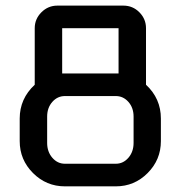

<svg xmlns="http://www.w3.org/2000/svg" viewBox="-20 -660 640 680"><path d="M549.8 -160.2Q549.8 -94.2 502.9 -47.1Q456.1 0 390.1 0H210Q144 0 96.9 -47.1Q49.8 -94.2 49.8 -160.2V-240.2Q49.8 -310.5 103 -359.9V-560.1Q103 -592.8 126.7 -616.5Q150.4 -640.1 183.1 -640.1H417Q450.2 -640.1 473.6 -616.5Q497.1 -592.8 497.1 -560.1V-359.9Q549.8 -311 549.8 -240.2ZM453.1 -153.8V-247.1Q453.1 -278.3 434.8 -299.1Q416.5 -319.8 390.1 -319.8H210Q183.6 -319.8 165.3 -299.1Q147 -278.3 147 -247.1V-153.8Q147 -122.6 165.3 -101.3Q183.6 -80.1 210 -80.1H390.1Q416.5 -80.1 434.8 -101.3Q453.1 -122.6 453.1 -153.8ZM399.9 -399.9V-560.1H200.2V-399.9Z"/></svg>

Font: Laconic
Style: Regular
Weight: 400
Designer: Robby Woodard
Version: Version 1.000